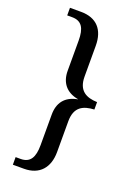

<svg xmlns="http://www.w3.org/2000/svg" viewBox="-166 -827 727 1021"><g transform="rotate(20 198.0 -316.0)"><path d="M45 128H108C196 128 243 72 243 -16V-190C243 -272 291 -293 352 -296V-338C291 -340 243 -362 243 -443V-617C243 -708 196 -760 108 -760H45V-717H73C128 -717 148 -681 148 -612V-441C148 -376 182 -330 251 -318V-317C180 -304 148 -259 148 -193V-20C148 48 128 85 73 85H45Z"/></g></svg>

Font: Noto Serif Ethiopic SmCn
Style: Regular
Weight: 400
Width: 4
Designer: Monotype Design Team
Foundry: Monotype Imaging Inc.
Version: Version 2.102